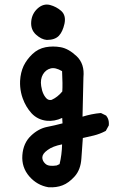

<svg xmlns="http://www.w3.org/2000/svg" viewBox="-20 -665 540 826"><path d="M188.5 140.6Q139.6 132.3 106 93.8Q72.3 54.7 76.2 2.4Q80.1 -49.8 113.3 -81.1Q145.5 -111.8 183.1 -119.1Q215.8 -125.5 249 -134.3L247.6 -157.7Q214.4 -142.1 180.7 -145.5Q141.6 -149.9 115.7 -177.7Q90.8 -205.1 77.6 -242.2Q73.2 -254.4 70.6 -266.8Q67.9 -279.3 66.9 -291.7Q65.9 -304.2 66.4 -316.9Q67.4 -335.4 71.3 -351.6Q75.2 -367.7 81.5 -381.3Q94.7 -408.7 119.1 -432.1Q143.6 -455.6 176.3 -461.9Q208 -467.8 241.2 -461.9Q275.4 -455.6 309.6 -423.3Q344.7 -390.1 338.9 -332.5L335 -163.1Q374.5 -175.3 412.6 -178.7H414.1L415.5 -178.2L435.1 -168.5L436.5 -168L437 -167Q441.4 -161.6 444.1 -155.5Q446.8 -149.4 447.8 -142.3Q448.7 -135.3 448.2 -127.4V-126L447.8 -125L436 -103.5L435.1 -102.1L433.6 -101.1Q409.2 -88.4 383.3 -82L336.4 -71.3Q333 -26.9 330.1 17.1Q327.1 64.9 301.3 93.8Q275.9 122.1 249 132.3Q222.7 142.6 189 140.6ZM223.6 46.9 236.3 41Q246.1 1 247.1 -43.9Q206.5 -36.1 184.6 -19.5Q172.9 -11.2 167.5 -3.2Q162.1 4.9 162.1 12.2Q162.1 17.6 163.6 22.2Q165 26.9 168 31.2Q170.9 35.6 175.8 40Q189 52.2 223.6 46.9ZM202.1 -235.4Q228 -247.1 248 -271.5Q250 -301.8 247.1 -358.9Q217.8 -376 197.8 -370.6Q176.8 -365.2 164.6 -344.7Q152.8 -324.2 157.2 -294.9Q158.7 -284.7 161.1 -276.1Q163.6 -267.6 167 -260.5Q170.4 -253.4 174.8 -247.6Q178.7 -242.2 183.1 -239Q187.5 -235.8 192.1 -235.1Q196.8 -234.4 202.1 -235.4ZM181.2 -493.2Q169.4 -494.1 157.7 -500Q146 -505.9 134.8 -516.1Q111.3 -537.6 114.3 -572.3Q115.7 -589.4 122.6 -603.3Q129.4 -617.2 141.6 -628.4Q166.5 -650.9 195.3 -643.6Q222.7 -636.2 243.2 -618.2Q265.1 -598.6 257.3 -562.5Q249.5 -528.3 233.4 -511.2Q216.3 -493.2 181.6 -493.2Z"/></svg>

Font: NaikaiFont
Style: SemiBold
Weight: 600
Version: Version 1.89